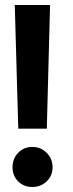

<svg xmlns="http://www.w3.org/2000/svg" viewBox="-20 -735 290 767"><path d="M167 -221H53L39 -715H180ZM30 -67Q30 -101 52.5 -124.5Q75 -148 109 -148Q143 -148 166.5 -124.5Q190 -101 190 -67Q190 -33 166.5 -10.5Q143 12 109 12Q75 12 52.5 -10.5Q30 -33 30 -67Z"/></svg>

Font: Akshar SemiBold
Style: Regular
Weight: 600
Designer: Tall Chai
Foundry: Tall Chai
Version: Version 1.000